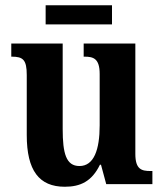

<svg xmlns="http://www.w3.org/2000/svg" viewBox="-20 -702 624 732"><path d="M154 -609H407V-682H154ZM227 10C286 10 330 -10 361 -74H365L385 0H561V-50H554C520 -50 496 -56 496 -115V-536H299V-486H302C336 -486 360 -479 360 -420V-224C360 -131 338 -69 283 -69C232 -69 219 -117 219 -210V-536H23V-486H25C68 -486 82 -474 82 -416V-187C82 -52 129 10 227 10Z"/></svg>

Font: Noto Serif Armenian Condensed
Style: Bold
Weight: 700
Width: 3
Designer: Monotype Design Team
Foundry: Monotype Imaging Inc.
Version: Version 2.008